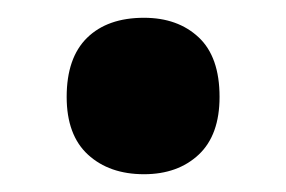

<svg xmlns="http://www.w3.org/2000/svg" viewBox="-20 -183 322 216"><path d="M142 13Q103 13 79 -9Q55 -31 55 -74Q55 -118 78 -140.5Q101 -163 142 -163Q180 -163 203.5 -141Q227 -119 227 -74Q227 -31 203.5 -9Q180 13 142 13Z"/></svg>

Font: Noto Sans Tamil Condensed ExtraBold
Style: Regular
Weight: 800
Width: 3
Designer: Jelle Bosma - Monotype Design Team
Foundry: Monotype Imaging Inc.
Version: Version 2.004; ttfautohint (v1.8.4.7-5d5b)